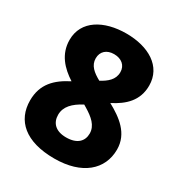

<svg xmlns="http://www.w3.org/2000/svg" viewBox="-173 -895 917 976"><g transform="rotate(30 286.0 -407.0)"><path d="M286 -40C448 -40 540 -121 540 -239C540 -333 467 -386 392 -427C463 -463 519 -513 519 -602C519 -715 417 -774 287 -774C156 -774 52 -715 52 -602C52 -518 104 -464 166 -424C87 -384 32 -331 32 -235C32 -117 116 -40 286 -40ZM287 -497C245 -520 214 -545 214 -587C214 -627 242 -652 285 -652C328 -652 358 -628 358 -588C358 -543 325 -518 287 -497ZM284 -163C222 -163 192 -196 192 -243C192 -291 226 -325 281 -354L296 -345C342 -317 379 -287 379 -240C379 -196 350 -163 284 -163Z"/></g></svg>

Font: Noto Sans Tamil UI ExtraBold
Style: Regular
Weight: 800
Designer: Jelle Bosma - Monotype Design Team
Foundry: Monotype Imaging Inc.
Version: Version 2.004